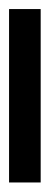

<svg xmlns="http://www.w3.org/2000/svg" viewBox="132 -82 108 413"><g transform="rotate(-90 185.5 124.0)"><path d="M-1 90H372V158H-1Z"/></g></svg>

Font: Noto Sans Gurmukhi UI SemiCondensed
Style: Bold
Weight: 700
Width: 4
Designer: Jelle Bosma - Monotype Design Team
Foundry: Monotype Imaging Inc.
Version: Version 2.004; ttfautohint (v1.8.4.7-5d5b)